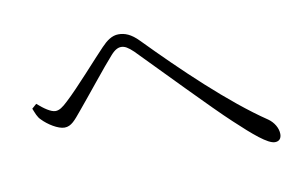

<svg xmlns="http://www.w3.org/2000/svg" viewBox="-58 -690 1115 698"><g transform="rotate(-10 500.0 -341.5)"><path d="M58 -372C65 -355 70 -339 82 -328C102 -307 138 -284 162 -284C187 -284 202 -304 227 -334C265 -379 345 -480 376 -514C392 -532 404 -537 415 -537C428 -537 440 -530 459 -512C539 -431 702 -261 767 -201C831 -141 880 -99 906 -99C922 -99 930 -109 930 -125C930 -147 916 -170 896 -184C765 -272 610 -421 487 -547C459 -576 436 -584 413 -584C389 -584 369 -569 349 -548C315 -513 231 -417 186 -376C167 -358 154 -349 140 -349C123 -349 99 -366 75 -387Z"/></g></svg>

Font: Noto Serif KR Light
Style: Regular
Weight: 300
Designer: Ryoko NISHIZUKA 西塚涼子 (kana & ideographs); Frank Grießhammer (Latin, Greek & Cyrillic); Wenlong ZHANG 张文龙 (bopomofo); San
Foundry: Adobe
Version: Version 2.001;hotconv 1.1.0;makeotfexe 2.6.0